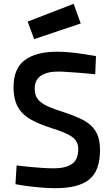

<svg xmlns="http://www.w3.org/2000/svg" viewBox="-20 -975 571 1006"><path d="M366 -955 403 -852 159 -770 125 -862ZM479 -586Q439 -589 403 -593Q371 -595 338.5 -597.5Q306 -600 284 -600Q226 -600 194 -578Q162 -556 162 -511Q162 -488 169 -471Q176 -454 193.5 -440Q211 -426 239 -414Q267 -402 309 -389Q361 -372 398 -355Q435 -338 458.5 -315.5Q482 -293 493 -262.5Q504 -232 504 -189Q504 -80 447.5 -34.5Q391 11 271 11Q237 11 200 8Q163 5 132 1Q96 -3 61 -10L67 -108Q105 -104 141 -100Q172 -97 205 -95Q238 -93 262 -93Q323 -93 356.5 -115.5Q390 -138 390 -195Q390 -235 357.5 -258Q325 -281 249 -304Q194 -322 156 -341Q118 -360 95 -385Q72 -410 61.5 -442.5Q51 -475 51 -519Q51 -616 110 -660Q169 -704 278 -704Q313 -704 349 -700.5Q385 -697 415 -692Q450 -687 483 -681Z"/></svg>

Font: Panefresco 750wt
Style: Regular
Weight: 750
Foundry: Campivisivi & Chank Co
Version: Version 1.000